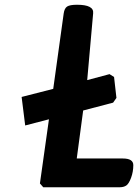

<svg xmlns="http://www.w3.org/2000/svg" viewBox="-20 -788 582 808"><path d="M497 -121Q541 -121 541 -93Q541 -65 531.5 -39.5Q522 -14 511 -7Q500 0 484 0H162L148 -16L186 -286L86 -260L71 -380L204 -414L248 -731Q251 -753 262.5 -760.5Q274 -768 304 -768Q376 -768 372 -732L347 -451L441 -476L460 -464L470 -376L456 -356L330 -323L303 -121Z"/></svg>

Font: Chau Philomene One
Style: Italic
Weight: 400
Designer: Vicente Lamonaca
Foundry: TipoType
Version: Version 1.002